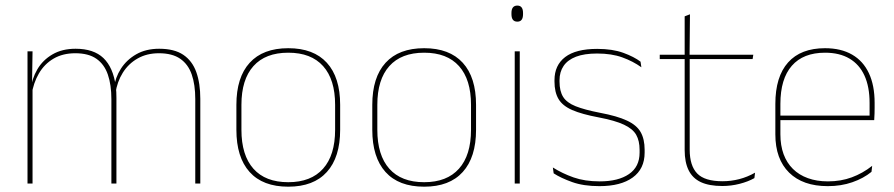

<svg xmlns="http://www.w3.org/2000/svg" viewBox="-20 -674 3283 705"><path d="M697 0V-310Q697 -363 684 -400.5Q671 -438 641.8 -458.2Q612.5 -478.5 563.5 -478.5Q519 -478.5 485.2 -459.2Q451.5 -440 430.8 -406.8Q410 -373.5 404 -331.5L393.5 -351.5H398.5Q403 -389 424 -421.8Q445 -454.5 480.5 -474.8Q516 -495 564.5 -495Q620 -495 653 -472.8Q686 -450.5 700.8 -409.2Q715.5 -368 715.5 -311V0ZM81 0V-485.5H99.5L97.5 -357.5H99.5V0ZM389 0V-309.5Q389 -362.5 376 -400.2Q363 -438 334 -458.2Q305 -478.5 256.5 -478.5Q210.5 -478.5 176.8 -458.8Q143 -439 122.8 -404.2Q102.5 -369.5 96 -325L85.5 -344H92.5Q97 -385 117 -419.2Q137 -453.5 172.5 -474.2Q208 -495 257.5 -495Q324 -495 359.8 -460.8Q395.5 -426.5 405 -358Q406.5 -346.5 407 -336Q407.5 -325.5 407.5 -314V0Z M1038.5 11.5Q945 11.5 896.5 -42.5Q848 -96.5 848 -197.5V-289Q848 -390 896.8 -443.5Q945.5 -497 1038.5 -497Q1131.5 -497 1180.2 -443.5Q1229 -390 1229 -289V-197.5Q1229 -96.5 1180.2 -42.5Q1131.5 11.5 1038.5 11.5ZM1038.5 -5Q1122 -5 1166.2 -54.5Q1210.5 -104 1210.5 -197.5V-289Q1210.5 -382 1166.5 -431.2Q1122.5 -480.5 1038.5 -480.5Q954.5 -480.5 910.5 -431.2Q866.5 -382 866.5 -289V-197.5Q866.5 -104 910.5 -54.5Q954.5 -5 1038.5 -5Z M1537.5 11.5Q1444 11.5 1395.5 -42.5Q1347 -96.5 1347 -197.5V-289Q1347 -390 1395.8 -443.5Q1444.5 -497 1537.5 -497Q1630.5 -497 1679.2 -443.5Q1728 -390 1728 -289V-197.5Q1728 -96.5 1679.2 -42.5Q1630.5 11.5 1537.5 11.5ZM1537.5 -5Q1621 -5 1665.2 -54.5Q1709.5 -104 1709.5 -197.5V-289Q1709.5 -382 1665.5 -431.2Q1621.5 -480.5 1537.5 -480.5Q1453.5 -480.5 1409.5 -431.2Q1365.5 -382 1365.5 -289V-197.5Q1365.5 -104 1409.5 -54.5Q1453.5 -5 1537.5 -5Z M1870 0V-485.5H1888.5V0ZM1879.5 -594.5Q1869 -594.5 1863.5 -601.2Q1858 -608 1858 -622V-626.5Q1858 -640 1863.5 -646.8Q1869 -653.5 1879.5 -653.5Q1890 -653.5 1895.2 -646.8Q1900.5 -640 1900.5 -626.5V-622Q1900.5 -608 1895.2 -601.2Q1890 -594.5 1879.5 -594.5Z M2181 9.5Q2122.5 9.5 2080.8 -5.5Q2039 -20.5 2013 -37.5L2010 -59Q2045 -37 2086.2 -22.5Q2127.5 -8 2182 -8Q2250.5 -8 2289.5 -34.8Q2328.5 -61.5 2328.5 -113.5V-123.5Q2328.5 -157 2316 -179Q2303.5 -201 2271 -216.2Q2238.5 -231.5 2178 -243Q2116.5 -254.5 2081 -270Q2045.5 -285.5 2030.8 -310.5Q2016 -335.5 2016 -374.5V-379.5Q2016 -434.5 2055.2 -464.5Q2094.5 -494.5 2173 -494.5Q2229 -494.5 2268.8 -480Q2308.5 -465.5 2332 -447.5L2335 -427Q2304.5 -449 2265.2 -463.2Q2226 -477.5 2172.5 -477.5Q2125.5 -477.5 2095 -465.8Q2064.5 -454 2049.5 -432Q2034.5 -410 2034.5 -379.5V-374.5Q2034.5 -339.5 2047.8 -318.2Q2061 -297 2093.5 -284Q2126 -271 2182.5 -260Q2246.5 -248 2282.2 -231.2Q2318 -214.5 2332.5 -188.8Q2347 -163 2347 -124.5V-113.5Q2347 -54 2303.2 -22.2Q2259.5 9.5 2181 9.5Z M2632.5 9Q2584 9 2553.5 -5.2Q2523 -19.5 2508.5 -49Q2494 -78.5 2494 -123V-462.5H2512.5V-124.5Q2512.5 -65.5 2540 -37Q2567.5 -8.5 2633 -8.5Q2664 -8.5 2694.2 -16.2Q2724.5 -24 2752.5 -40L2750 -20Q2727 -7 2695.8 1Q2664.5 9 2632.5 9ZM2402.5 -457V-473H2746L2743.5 -457ZM2494 -468V-614L2513.5 -621.5L2512 -468Z M3019.5 9.5Q2928 9.5 2877.5 -40.2Q2827 -90 2827 -180.5V-292.5Q2827 -392.5 2873.8 -444.8Q2920.5 -497 3009.5 -497Q3068 -497 3108.8 -473.5Q3149.5 -450 3170.5 -405.2Q3191.5 -360.5 3191.5 -296.5V-279.5Q3191.5 -268.5 3191.2 -257.5Q3191 -246.5 3190 -233H3173Q3173 -250.5 3173 -266.5Q3173 -282.5 3173 -296Q3173 -355.5 3154.2 -396.5Q3135.5 -437.5 3099 -459Q3062.5 -480.5 3009.5 -480.5Q2929.5 -480.5 2887.5 -432.5Q2845.5 -384.5 2845.5 -292.5V-243.5V-239.5V-181Q2845.5 -140 2857.2 -108Q2869 -76 2891.5 -53.8Q2914 -31.5 2946.5 -19.8Q2979 -8 3020 -8Q3067.5 -8 3107.5 -22.8Q3147.5 -37.5 3182.5 -65L3180 -43Q3150.5 -19 3109.5 -4.8Q3068.5 9.5 3019.5 9.5ZM2835.5 -233V-249.5H3183.5V-233Z"/></svg>

Font: Anek Latin Medium Thin
Style: Regular
Weight: 250
Version: Version 1.003